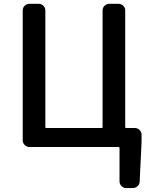

<svg xmlns="http://www.w3.org/2000/svg" viewBox="-20 -753 771 986"><path d="M623 -100.6Q623 -95.7 627 -95.7H671.9Q686.5 -95.7 696.8 -85.4Q707 -75.2 707 -61.5V-24.4L697.3 178.7Q697.3 193.4 686.5 203.1Q675.8 212.9 661.1 212.9H628.9Q614.3 212.9 604 202.6Q593.8 192.4 593.8 178.7V6.8Q593.8 2 589.8 2H131.8Q117.2 2 106.9 -8.3Q96.7 -18.6 96.7 -32.2V-699.2Q96.7 -713.9 106.9 -723.6Q117.2 -733.4 131.8 -733.4H178.7Q192.4 -733.4 202.6 -723.6Q212.9 -713.9 212.9 -699.2V-100.6Q212.9 -95.7 217.8 -95.7H502.9Q506.8 -95.7 506.8 -100.6V-699.2Q506.8 -713.9 517.1 -723.6Q527.3 -733.4 542 -733.4H587.9Q602.5 -733.4 612.8 -723.6Q623 -713.9 623 -699.2Z"/></svg>

Font: Gen Jyuu GothicL Medium
Style: Regular
Weight: 500
Designer: [Source Han Sans]
Ryoko NISHIZUKA  (kana & ideographs); Paul D. Hunt (Latin, Greek & Cyrillic); Wenlong ZHANG  (bopomofo
Version: Version 1.002.20150607